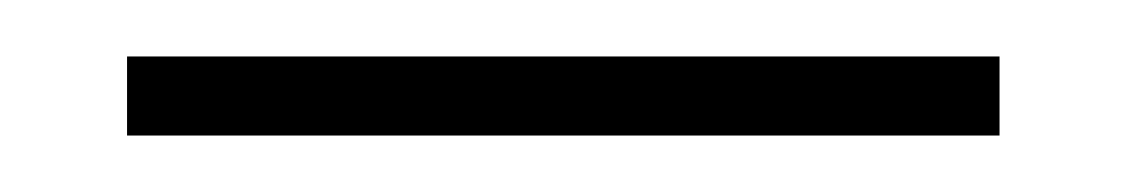

<svg xmlns="http://www.w3.org/2000/svg" viewBox="-20 -48 400 68"><path d="M334 -28V0H25V-28Z"/></svg>

Font: Moniqa Black Heading
Style: Regular
Weight: 900
Designer: Rajesh Rajput
Foundry: Rajesh Rajput
Version: Version 1.000